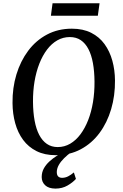

<svg xmlns="http://www.w3.org/2000/svg" viewBox="-20 -926 742 1158"><path d="M316 10Q249.5 10 200.5 -14.5Q151.5 -39 119.5 -82.2Q87.5 -125.5 71.8 -182.5Q56 -239.5 55.5 -304.5Q54.5 -396 79 -476.8Q103.5 -557.5 150 -619.8Q196.5 -682 263.2 -717.5Q330 -753 413.5 -753Q481 -753 530 -728.2Q579 -703.5 610.5 -660Q642 -616.5 657.5 -560.2Q673 -504 673.5 -441Q674.5 -349.5 650.5 -268Q626.5 -186.5 580.2 -124Q534 -61.5 467.2 -25.8Q400.5 10 316 10ZM328 -39Q368.5 -39 403.2 -59.2Q438 -79.5 465.2 -116Q492.5 -152.5 511.8 -201.8Q531 -251 540.8 -310Q550.5 -369 550 -433.5Q549.5 -495.5 540.5 -545.2Q531.5 -595 513.2 -630Q495 -665 467.2 -683.8Q439.5 -702.5 401 -702.5Q360.5 -702.5 325.8 -682.8Q291 -663 263.8 -627Q236.5 -591 217.2 -541.8Q198 -492.5 188.2 -434.2Q178.5 -376 179 -311.5Q179.5 -248.5 188.8 -198.2Q198 -148 216.5 -112.5Q235 -77 262.8 -58Q290.5 -39 328 -39ZM314 211.5Q273 211 252.2 191.2Q231.5 171.5 231.5 142Q231.5 113.5 244.2 90.2Q257 67 277.8 48Q298.5 29 322.8 13.8Q347 -1.5 369 -14L393.5 -25.5L412 -10Q387 8 366.8 28Q346.5 48 334.8 68.8Q323 89.5 322.5 111Q322.5 130 331 138.2Q339.5 146.5 354.5 146.5Q373 146.5 390.5 137.8Q408 129 425.5 114L438 153Q419.5 174 387.5 192.8Q355.5 211.5 314 211.5ZM297 -906.5H580.5L570 -831H287Z"/></svg>

Font: Merriweather 36pt Medium
Style: Italic
Weight: 500
Italic angle: -7.8°
Version: Version 2.101